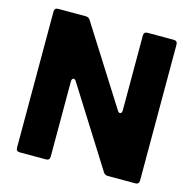

<svg xmlns="http://www.w3.org/2000/svg" viewBox="-110 -875 994 986"><g transform="rotate(15 387.0 -381.5)"><path d="M80 0Q60 0 60 -20V-743Q60 -763 80 -763H226Q242 -763 250 -750L511 -338Q517 -328 524 -328Q529 -328 532 -332.5Q535 -337 535 -345V-743Q535 -763 555 -763H694Q714 -763 714 -743V-20Q714 0 694 0H548Q532 0 524 -13L263 -427Q257 -437 250 -437Q245 -437 242 -432.5Q239 -428 239 -420V-20Q239 0 219 0Z"/></g></svg>

Font: Open Sauce Two Black
Style: Regular
Weight: 900
Designer: Alfredo Marco Pradil
Foundry: Creative Sauce Fz LLC
Version: Version 1.477